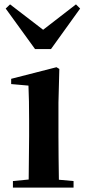

<svg xmlns="http://www.w3.org/2000/svg" viewBox="-20 -857 389 877"><path d="M26 -837 6 -818 140 -633H213L346 -818L327 -837L177 -721ZM110 0H316V-30L249 -36C248 -94 247 -180 247 -235V-388L251 -542L238 -550L31 -497V-473L110 -466C112 -418 113 -375 113 -308V-235L111 -37L39 -30V0Z"/></svg>

Font: GenRyuMin2 TW B
Style: Regular
Weight: 700
Version: Version 2.100;PS 2.1;hotconv 16.6.51;makeotf.lib2.5.65220 DE